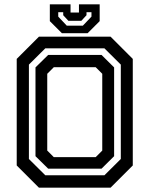

<svg xmlns="http://www.w3.org/2000/svg" viewBox="-20 -870 693 890"><path d="M160.5 0 57.5 -103V-597L160.5 -700H492.5L595.5 -597V-103L492.5 0ZM229.5 -141.5H423.5L454 -172V-528L423.5 -558.5H229.5L199 -528V-172ZM190 -57.5H464L540 -133V-570.5L464 -646H190L114 -570.5V-133ZM203.5 -88 144.5 -146V-557.5L203.5 -615.5H450.5L509 -557.5V-146L450.5 -88ZM267 -716 211 -772V-850H307V-812H346V-850H442V-772L386 -716ZM289.5 -751H364L404 -793V-813.5H381V-799.5L357 -773.5H297L273 -799.5V-813.5H250V-793Z"/></svg>

Font: Tourney Thin SemiBold
Style: Regular
Weight: 600
Version: Version 1.015